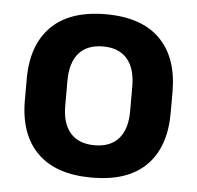

<svg xmlns="http://www.w3.org/2000/svg" viewBox="-43 -548 623 606"><g transform="rotate(5 268.5 -245.0)"><path d="M269 13.5Q155 13.5 96.2 -45Q37.5 -103.5 37.5 -211.5V-278Q37.5 -386.5 96.2 -445.2Q155 -504 269 -504Q382.5 -504 441 -445.2Q499.5 -386.5 499.5 -278V-211.5Q499.5 -103.5 441.2 -45Q383 13.5 269 13.5ZM269 -89Q319 -89 345.2 -119Q371.5 -149 371.5 -205V-284.5Q371.5 -341.5 345.2 -371.8Q319 -402 269 -402Q218.5 -402 192.2 -371.8Q166 -341.5 166 -284.5V-205Q166 -149 192.2 -119Q218.5 -89 269 -89Z"/></g></svg>

Font: Anek Malayalam Medium SemiBold
Style: Regular
Weight: 600
Version: Version 1.003